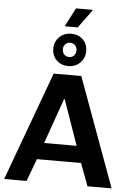

<svg xmlns="http://www.w3.org/2000/svg" viewBox="-69 -1155 822 1205"><g transform="rotate(5 342.5 -553.0)"><path d="M4 0 256 -686H430L681 0H529L476 -142H198L145 0ZM234 -247H439L339 -532H335ZM299 -988 360 -1106H464L465 -1103L381 -988ZM342 -741Q298 -741 269 -769Q240 -797 240 -842Q240 -887 270 -916Q300 -945 345 -945Q389 -945 418 -917Q447 -889 447 -844Q447 -800 417 -770.5Q387 -741 342 -741ZM343 -798Q363 -798 374.5 -811.5Q386 -825 386 -843Q386 -862 374 -875Q362 -888 343 -888Q323 -888 311.5 -875Q300 -862 300 -843Q300 -824 312 -811Q324 -798 343 -798Z"/></g></svg>

Font: Chivo Medium SemiBold
Style: Regular
Weight: 600
Version: Version 2.002